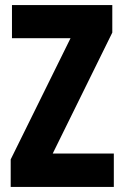

<svg xmlns="http://www.w3.org/2000/svg" viewBox="-20 -734 488 754"><path d="M427 0H22V-108L257 -584H27V-714H421V-606L187 -131H427Z"/></svg>

Font: Noto Sans Thai ExtCond ExtBd
Style: Regular
Weight: 800
Width: 2
Designer: Monotype Design Team
Foundry: Monotype Imaging Inc.
Version: Version 2.002; ttfautohint (v1.8.4.7-5d5b)